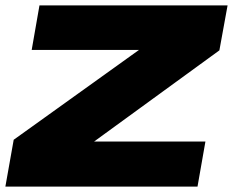

<svg xmlns="http://www.w3.org/2000/svg" viewBox="-39 -695 871 715"><path d="M-19 0H696.5L726 -168H311.5L778 -507.5L808.5 -675H108L79 -509H478.5L12 -174.5Z"/></svg>

Font: Anybody Expanded Black
Style: Italic
Weight: 900
Width: 7
Italic angle: -10°
Version: Version 1.113;gftools[0.9.25]